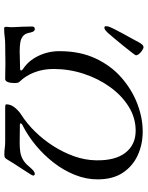

<svg xmlns="http://www.w3.org/2000/svg" viewBox="87 -795 713 927"><g transform="rotate(90 443.5 -331.5)"><path d="M118 5Q111 5 110 0Q109 -5 110 -12Q112 -25 111 -42.5Q110 -60 109 -82.5Q108 -105 108 -130Q108 -143 120 -143Q129 -143 133 -134Q137 -125 139 -113Q143 -95 155 -85.5Q167 -76 185.5 -73Q204 -70 227 -70L311 -72Q318 -72 320 -75Q322 -78 315 -85Q274 -111 250.5 -159Q227 -207 227 -262Q227 -361 262 -436Q297 -511 355 -561.5Q413 -612 481 -638Q549 -664 615 -664Q677 -664 729.5 -640Q782 -616 814 -568Q846 -520 846 -446Q846 -391 824.5 -337Q803 -283 766 -235Q729 -187 682 -148Q635 -109 583 -83Q580 -82 576.5 -77Q573 -72 582 -71L672 -70Q695 -70 714 -73Q733 -76 750 -85.5Q767 -95 782 -113Q792 -125 801.5 -134Q811 -143 820 -143Q825 -143 827 -138.5Q829 -134 824 -126Q810 -103 795.5 -81.5Q781 -60 770 -42.5Q759 -25 752 -13Q748 -6 743.5 -1Q739 4 728 4Q707 4 694 2Q681 0 661 0Q644 0 613.5 0Q583 0 552 0Q521 0 501 0Q488 0 485.5 -2Q483 -4 484 -11Q486 -31 501.5 -49Q517 -67 533 -77Q577 -105 616 -145Q655 -185 685.5 -233Q716 -281 734.5 -333Q753 -385 754 -438Q756 -531 717.5 -580.5Q679 -630 611 -630Q549 -630 495 -596.5Q441 -563 400 -506Q359 -449 336 -378.5Q313 -308 313 -233Q313 -184 329 -142Q345 -100 373 -71Q378 -67 379.5 -60Q381 -53 381 -45Q381 -25 376 -12.5Q371 0 361 0Q335 0 322 -0.5Q309 -1 299.5 -1Q290 -1 274 -1Q263 -1 241.5 -0.5Q220 0 194 0Q175 0 157 2.5Q139 5 118 5ZM114 -479Q106 -479 106.5 -487Q107 -495 108 -499Q112 -510 121.5 -529Q131 -548 143 -570Q155 -592 166 -611.5Q177 -631 183 -643Q188 -653 194.5 -660.5Q201 -668 208 -668Q213 -668 222.5 -662Q232 -656 239.5 -647.5Q247 -639 247 -631Q247 -629 234 -612Q221 -595 202 -571.5Q183 -548 165 -526.5Q147 -505 137 -494Q132 -489 126 -484Q120 -479 114 -479Z"/></g></svg>

Font: EB Garamond
Style: Italic
Weight: 400
Italic angle: -17.2°
Designer: Georg Duffner and Octavio Pardo
Foundry: Georg Duffner
Version: Version 1.001